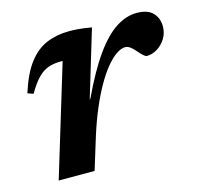

<svg xmlns="http://www.w3.org/2000/svg" viewBox="-77 -554 670 638"><g transform="rotate(-15 258.5 -235.5)"><path d="M165.5 -380.5Q164 -380.5 162.2 -380.5Q160.5 -380.5 159 -380.5Q135.5 -380.5 116.8 -374.2Q98 -368 80.8 -350.8Q63.5 -333.5 44 -300L24.5 -307Q44.5 -370.5 71.8 -406Q99 -441.5 134.2 -456Q169.5 -470.5 212 -470.5Q227 -470.5 239 -469.5Q251 -468.5 263 -467Q275 -465.5 288.5 -463L219 -232.5L222.5 -236.5Q263 -322.5 300 -374Q337 -425.5 372.5 -448.2Q408 -471 444 -471Q481.5 -471 499.2 -452.5Q517 -434 517 -405.5Q517 -382 505.2 -363.5Q493.5 -345 476 -334.5Q458.5 -324 440.5 -324Q436 -324 429 -330.2Q422 -336.5 412.5 -347.5Q403.5 -358.5 394.8 -364.8Q386 -371 377.5 -371Q363.5 -371 346.5 -359.2Q329.5 -347.5 311.2 -325.2Q293 -303 275 -271.2Q257 -239.5 240 -199.5Q223 -159.5 208 -112L173.5 0H50Z"/></g></svg>

Font: Newsreader SemiBold
Style: Italic
Weight: 600
Italic angle: -17°
Designer: Hugues Gentile
Foundry: Production Type
Version: Version 1.003